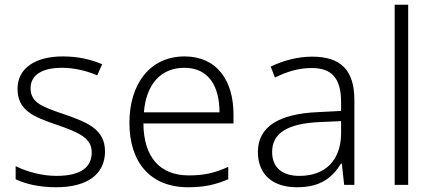

<svg xmlns="http://www.w3.org/2000/svg" viewBox="-20 -780 1830 810"><path d="M423 -141C423 -235 348 -264 253 -297C161 -329 109 -345 109 -408C109 -464 158 -494 242 -494C295 -494 349 -480 390 -462L411 -509C365 -529 309 -542 245 -542C129 -542 54 -492 54 -406C54 -313 122 -287 221 -253C317 -220 367 -196 367 -137C367 -76 323 -38 218 -38C155 -38 93 -56 46 -79V-24C85 -5 143 10 217 10C348 10 423 -45 423 -141Z M759 -542C611 -542 526 -424 526 -262C526 -95 614 10 774 10C842 10 890 -1 943 -24V-76C884 -50 842 -40 776 -40C654 -40 586 -118 585 -259H965V-298C965 -440 895 -542 759 -542ZM758 -494C859 -494 906 -418 906 -306H587C597 -427 660 -494 758 -494Z M1297 -541C1233 -541 1172 -523 1122 -499L1140 -453C1191 -478 1240 -493 1295 -493C1376 -493 1419 -454 1419 -349V-312L1322 -307C1156 -300 1068 -245 1068 -139C1068 -43 1131 10 1233 10C1332 10 1381 -30 1419 -90H1422L1432 0H1475V-358C1475 -485 1417 -541 1297 -541ZM1329 -265 1419 -269V-217C1418 -105 1354 -38 1243 -38C1171 -38 1128 -73 1128 -139C1128 -219 1194 -259 1329 -265Z M1702 0V-760H1645V0Z"/></svg>

Font: Noto Sans Gujarati Light
Style: Regular
Weight: 300
Designer: Jelle Bosma - Monotype Design Team, Universal Thirst
Foundry: Monotype Imaging Inc.
Version: Version 2.106